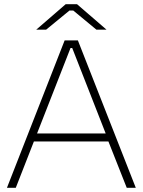

<svg xmlns="http://www.w3.org/2000/svg" viewBox="-20 -892 677 912"><path d="M152 -751H199L310 -842H328L438 -751H486L346 -872H292ZM13 0H55L141 -220H495L582 0H625L350 -700H287ZM156 -258 315 -664H323L482 -258Z"/></svg>

Font: Fixel Display ExtraLight
Style: Regular
Weight: 200
Designer: AlfaBravo + MacPaw
Foundry: Kyrylo Tkachov, Marchela Mozhyna, Serhii Makarenko, Maria Weinstein, Zakhar Kryvoshyya
Version: Version 1.211